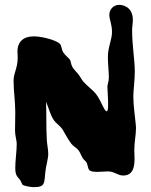

<svg xmlns="http://www.w3.org/2000/svg" viewBox="-20 -764 621 792"><path d="M540 -251C537 -285 530 -328 530 -366C530 -392 536 -431 536 -470C536 -516 525 -576 525 -638C525 -655 528 -668 528 -681C528 -742 478 -744 472 -744C447 -744 431 -724 431 -703C431 -683 442 -664 442 -632C442 -600 425 -570 425 -529C425 -500 429 -470 429 -444C429 -427 423 -416 423 -406C423 -395 426 -360 426 -335C426 -318 425 -305 420 -305C410 -305 399 -345 377 -375C363 -393 342 -407 324 -427C317 -435 311 -448 303 -458C294 -469 282 -480 278 -489C272 -501 272 -512 269 -517C264 -525 249 -535 241 -548C234 -559 234 -575 228 -582C216 -597 156 -614 119 -614C78 -614 52 -593 52 -551C52 -543 53 -534 53 -526C53 -482 36 -464 36 -431C36 -389 43 -345 43 -301C43 -276 42 -251 42 -225C42 -205 49 -184 49 -171C49 -140 43 -103 43 -71C43 -41 51 -36 62 -23C67 -16 71 -3 74 -1C81 3 106 8 120 8C168 8 162 -10 167 -54C170 -83 179 -109 179 -128C179 -150 174 -167 173 -189C170 -240 172 -293 170 -344C180 -321 188 -289 201 -270C209 -257 227 -246 238 -230C248 -214 256 -197 266 -183C278 -164 281 -164 296 -152C311 -139 311 -129 321 -112C326 -104 334 -99 337 -94C348 -68 337 -55 381 -55C397 -55 414 -57 425 -57C452 -57 465 -40 488 -40C529 -40 535 -76 535 -109C535 -122 534 -135 534 -146C534 -177 541 -208 541 -236C541 -241 540 -246 540 -251Z"/></svg>

Font: Freckle Face
Style: Regular
Weight: 400
Designer: Astigmatic (AOETI)
Foundry: Astigmatic (AOETI)
Version: Version 1.000